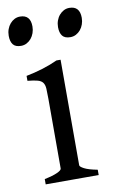

<svg xmlns="http://www.w3.org/2000/svg" viewBox="-85 -706 450 749"><g transform="rotate(-10 139.5 -331.0)"><path d="M34.2 0V-21Q67.4 -27.8 85 -35.9Q102.5 -43.9 102.5 -50.8V-327.1Q102.5 -352.1 101.6 -367.4Q100.6 -382.8 94.2 -391.4Q87.9 -399.9 74 -403.8Q60.1 -407.7 34.2 -410.2V-429.7Q49.3 -432.6 66.2 -436.8Q83 -440.9 99.6 -446Q116.2 -451.2 131.3 -457Q146.5 -462.9 159.2 -468.8H175.8V-50.8Q175.8 -44.9 192.1 -36.4Q208.5 -27.8 244.1 -21V0ZM285.6 -615.7Q285.6 -602.1 281.2 -589.8Q276.9 -577.6 269.3 -568.6Q261.7 -559.6 251.5 -554.2Q241.2 -548.8 229 -548.8Q207 -548.8 197.5 -561Q188 -573.2 188 -595.7Q188 -609.4 192.4 -621.6Q196.8 -633.8 204.6 -642.8Q212.4 -651.9 222.4 -657Q232.4 -662.1 244.1 -662.1Q285.6 -662.1 285.6 -615.7ZM90.3 -615.7Q90.3 -602.1 85.9 -589.8Q81.5 -577.6 74 -568.6Q66.4 -559.6 56.2 -554.2Q45.9 -548.8 33.7 -548.8Q11.7 -548.8 2.2 -561Q-7.3 -573.2 -7.3 -595.7Q-7.3 -609.4 -2.9 -621.6Q1.5 -633.8 9.3 -642.8Q17.1 -651.9 27.1 -657Q37.1 -662.1 48.8 -662.1Q90.3 -662.1 90.3 -615.7Z"/></g></svg>

Font: Gentium Kaktovik
Style: Regular
Weight: 400
Designer: J. Victor Gaultney and Annie Olsen
Foundry: SIL International
Version: Version 1.102; 2013; Maintenance release